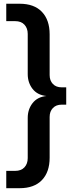

<svg xmlns="http://www.w3.org/2000/svg" viewBox="-20 -802 385 1018"><path d="M84 195.8H13.2V104H60.1Q92.3 104 109.6 85.2Q127 66.4 127 36.1V-176.8Q127 -222.2 152.6 -255.1Q178.2 -288.1 226.1 -293Q178.2 -297.9 152.6 -330.8Q127 -363.8 127 -409.2V-622.1Q127 -652.3 109.6 -671.1Q92.3 -689.9 60.1 -689.9H13.2V-782.2H84Q161.1 -782.2 202.1 -739.3Q243.2 -696.3 243.2 -620.1V-403.8Q243.2 -375 260.3 -356.9Q277.3 -338.9 307.1 -338.9H331.1V-247.1H307.1Q277.3 -247.1 260.3 -229Q243.2 -210.9 243.2 -182.1V34.2Q243.2 110.4 202.1 153.1Q161.1 195.8 84 195.8Z"/></svg>

Font: Creato Display
Style: Bold
Weight: 700
Version: Version 1.000